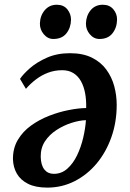

<svg xmlns="http://www.w3.org/2000/svg" viewBox="-20 -796 562 830"><path d="M66.5 -455Q80.5 -476 110 -501.8Q139.5 -527.5 183.2 -546.8Q227 -566 282.5 -566Q338 -566 376.8 -547Q415.5 -528 439.2 -495.8Q463 -463.5 473.8 -423.8Q484.5 -384 484.5 -342.5Q484.5 -268 461.5 -203Q438.5 -138 397.8 -89.2Q357 -40.5 302.5 -12.8Q248 15 184.5 15Q133.5 15 101 -1.5Q68.5 -18 52.8 -45.5Q37 -73 36 -107.5Q35.5 -155 57 -191.2Q78.5 -227.5 114.2 -253.2Q150 -279 192.5 -295.5Q235 -312 277 -320.2Q319 -328.5 352.5 -329Q353.5 -363 348 -392.8Q342.5 -422.5 330 -445Q317.5 -467.5 297.2 -480Q277 -492.5 249 -492.5Q216 -492.5 187.2 -481.5Q158.5 -470.5 134.8 -452.2Q111 -434 92 -412ZM212.5 -44.5Q246 -44.5 271 -66.8Q296 -89 313 -124.2Q330 -159.5 339.5 -199.8Q349 -240 351.5 -276.5Q322 -275.5 288 -264.5Q254 -253.5 223.5 -233.5Q193 -213.5 174.2 -184.8Q155.5 -156 156 -118Q157 -81.5 172 -63Q187 -44.5 212.5 -44.5ZM210.5 -627.5Q186.5 -627.5 169.2 -648Q152 -668.5 152.5 -694.5Q153.5 -728.5 173.5 -752Q193.5 -775.5 225.5 -775.5Q255 -775.5 271 -755.8Q287 -736 287 -711Q286.5 -676.5 267.2 -652Q248 -627.5 210.5 -627.5ZM410 -627.5Q385.5 -627.5 368.2 -648Q351 -668.5 351.5 -694.5Q352.5 -728.5 372 -752Q391.5 -775.5 424.5 -775.5Q453.5 -775.5 470 -755.8Q486.5 -736 486 -711Q485.5 -676.5 466.2 -652Q447 -627.5 410 -627.5Z"/></svg>

Font: Merriweather SemiBold
Style: Italic
Weight: 600
Italic angle: -7.8°
Version: Version 2.101